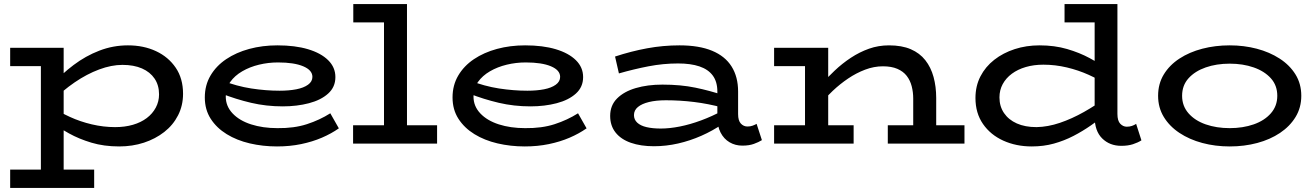

<svg xmlns="http://www.w3.org/2000/svg" viewBox="-20 -706 6471 944"><path d="M566 14Q491 14 429.5 -4.5Q368 -23 319.5 -50Q271 -77 233 -102V-181Q272 -155 323 -131.5Q374 -108 431.5 -94.5Q489 -81 546 -81Q594 -81 633.5 -92.5Q673 -104 701.5 -125.5Q730 -147 746 -177Q762 -207 762 -242Q762 -287 740 -319.5Q718 -352 678 -369.5Q638 -387 582 -387Q528 -387 467.5 -364.5Q407 -342 347 -301Q287 -260 233 -205V-287Q283 -342 342 -386.5Q401 -431 468.5 -457Q536 -483 609 -483Q686 -483 747 -454.5Q808 -426 844 -373Q880 -320 880 -245Q880 -187 855.5 -139Q831 -91 787.5 -57Q744 -23 687.5 -4.5Q631 14 566 14ZM30 218V128H443V218ZM181 193V-471H293V193ZM30 -381V-471H287V-381Z M1342 14Q1272 14 1208 -1Q1144 -16 1094.5 -46.5Q1045 -77 1016 -122Q987 -167 987 -227Q987 -287 1015 -334.5Q1043 -382 1092 -415Q1141 -448 1205.5 -465.5Q1270 -483 1344 -483Q1431 -483 1494.5 -464Q1558 -445 1593.5 -410Q1629 -375 1629 -327Q1629 -278 1593.5 -246Q1558 -214 1499 -198.5Q1440 -183 1370 -183Q1289 -183 1214.5 -200.5Q1140 -218 1069 -246V-311Q1144 -282 1215.5 -271Q1287 -260 1355 -260Q1401 -260 1437 -267Q1473 -274 1494.5 -289.5Q1516 -305 1516 -328Q1516 -361 1471 -380Q1426 -399 1347 -399Q1299 -399 1253.5 -388Q1208 -377 1171 -355.5Q1134 -334 1112 -303Q1090 -272 1090 -231Q1090 -184 1123.5 -148.5Q1157 -113 1214.5 -94.5Q1272 -76 1344 -76Q1426 -75 1489 -95.5Q1552 -116 1604 -149L1646 -75Q1609 -49 1562.5 -29Q1516 -9 1460.5 2.5Q1405 14 1342 14Z M1868 -27V-686H1981V-27ZM1716 0V-90H2129V0ZM1717 -596V-686H1974V-596Z M2560 14Q2490 14 2426 -1Q2362 -16 2312.5 -46.5Q2263 -77 2234 -122Q2205 -167 2205 -227Q2205 -287 2233 -334.5Q2261 -382 2310 -415Q2359 -448 2423.5 -465.5Q2488 -483 2562 -483Q2649 -483 2712.5 -464Q2776 -445 2811.5 -410Q2847 -375 2847 -327Q2847 -278 2811.5 -246Q2776 -214 2717 -198.5Q2658 -183 2588 -183Q2507 -183 2432.5 -200.5Q2358 -218 2287 -246V-311Q2362 -282 2433.5 -271Q2505 -260 2573 -260Q2619 -260 2655 -267Q2691 -274 2712.5 -289.5Q2734 -305 2734 -328Q2734 -361 2689 -380Q2644 -399 2565 -399Q2517 -399 2471.5 -388Q2426 -377 2389 -355.5Q2352 -334 2330 -303Q2308 -272 2308 -231Q2308 -184 2341.5 -148.5Q2375 -113 2432.5 -94.5Q2490 -76 2562 -76Q2644 -75 2707 -95.5Q2770 -116 2822 -149L2864 -75Q2827 -49 2780.5 -29Q2734 -9 2678.5 2.5Q2623 14 2560 14Z M3630 10Q3595 10 3567 -6.5Q3539 -23 3523 -54Q3507 -85 3507 -127V-256Q3507 -304 3484.5 -334.5Q3462 -365 3419 -379.5Q3376 -394 3314 -394Q3241 -394 3168.5 -380Q3096 -366 3023 -345L3004 -428Q3083 -454 3161.5 -468.5Q3240 -483 3321 -483Q3417 -483 3481 -456.5Q3545 -430 3577 -379Q3609 -328 3609 -256V-145Q3609 -113 3622.5 -98.5Q3636 -84 3655 -84Q3669 -84 3680 -88Q3691 -92 3700 -97L3726 -17Q3710 -7 3686.5 1.5Q3663 10 3630 10ZM3195 13Q3130 13 3081.5 -4Q3033 -21 3006.5 -54.5Q2980 -88 2980 -136Q2980 -188 3014 -222Q3048 -256 3106 -273Q3164 -290 3237 -290Q3327 -290 3399 -275Q3471 -260 3533 -239V-177Q3462 -196 3393 -204.5Q3324 -213 3254 -213Q3206 -213 3171 -204.5Q3136 -196 3116.5 -180Q3097 -164 3097 -140Q3097 -118 3113 -103Q3129 -88 3158.5 -81Q3188 -74 3229 -74Q3272 -74 3322.5 -84Q3373 -94 3427 -114Q3481 -134 3533 -162L3532 -96Q3484 -63 3428.5 -38.5Q3373 -14 3314 -0.5Q3255 13 3195 13Z M4470 0V-222Q4470 -253 4462.5 -282Q4455 -311 4438 -333Q4421 -355 4392 -367.5Q4363 -380 4321 -380Q4277 -380 4233.5 -363.5Q4190 -347 4150 -320Q4110 -293 4074.5 -259.5Q4039 -226 4010 -192V-283Q4045 -322 4083 -358Q4121 -394 4163.5 -422Q4206 -450 4252.5 -466.5Q4299 -483 4351 -483Q4414 -483 4458 -464Q4502 -445 4529.5 -410Q4557 -375 4570 -327.5Q4583 -280 4583 -224V0ZM3786 0V-90H4177V0ZM3938 0V-471H4052V0ZM3786 -381V-471H4027V-381ZM4345 0V-90H4722V0Z M5053 14Q4976 14 4913 -14.5Q4850 -43 4813 -96.5Q4776 -150 4776 -224Q4776 -283 4800.5 -330.5Q4825 -378 4868.5 -412Q4912 -446 4969 -464.5Q5026 -483 5091 -483Q5165 -483 5226.5 -465Q5288 -447 5337 -420.5Q5386 -394 5423 -367V-288Q5384 -315 5333 -338Q5282 -361 5225 -374.5Q5168 -388 5110 -388Q5063 -388 5023.5 -376.5Q4984 -365 4955 -343.5Q4926 -322 4910 -292.5Q4894 -263 4894 -227Q4894 -183 4916.5 -150Q4939 -117 4979.5 -99Q5020 -81 5076 -81Q5132 -82 5191 -102Q5250 -122 5309.5 -155.5Q5369 -189 5424 -230V-148Q5386 -119 5344.5 -90Q5303 -61 5257.5 -37.5Q5212 -14 5161.5 0Q5111 14 5053 14ZM5493 11Q5436 11 5399 -25.5Q5362 -62 5362 -132V-686H5474V-146Q5474 -112 5488 -97.5Q5502 -83 5520 -83Q5534 -83 5545.5 -87Q5557 -91 5566 -97L5592 -16Q5575 -5 5550.5 3Q5526 11 5493 11ZM5214 -596V-686H5458V-596Z M6026 14Q5955 14 5891.5 -3Q5828 -20 5779 -52.5Q5730 -85 5702 -131Q5674 -177 5674 -235Q5674 -294 5702 -340Q5730 -386 5779 -418Q5828 -450 5891.5 -466.5Q5955 -483 6026 -483Q6096 -483 6159 -466.5Q6222 -450 6271.5 -418Q6321 -386 6349.5 -340Q6378 -294 6378 -235Q6378 -177 6350 -131Q6322 -85 6273.5 -52.5Q6225 -20 6161.5 -3Q6098 14 6026 14ZM6026 -76Q6091 -76 6144 -94.5Q6197 -113 6228.5 -149Q6260 -185 6260 -235Q6260 -286 6228.5 -321Q6197 -356 6144 -374.5Q6091 -393 6026 -393Q5961 -393 5908 -374.5Q5855 -356 5823.5 -321Q5792 -286 5792 -235Q5792 -185 5823.5 -149Q5855 -113 5908 -94.5Q5961 -76 6026 -76Z"/></svg>

Font: BioRhyme SemiExpanded Medium
Style: Regular
Weight: 500
Width: 6
Designer: Aoife Mooney
Foundry: Aoife Mooney Type
Version: Version 1.600;gftools[0.9.33]